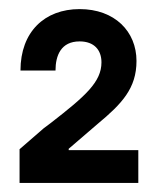

<svg xmlns="http://www.w3.org/2000/svg" viewBox="-20 -785 347 422"><path d="M23 -383H284V-455H131V-458L195 -513C248 -557 280 -591 280 -651C280 -716 232 -765 155 -765C78 -765 25 -715 25 -630H102C102 -663 114 -694 155 -694C187 -694 203 -675 203 -648C203 -605 168 -574 92 -515L76 -503L23 -457Z"/></svg>

Font: Be Vietnam
Style: Bold
Weight: 700
Designer: Gabriel Lam
Foundry: TypeRant
Version: Version 4.000